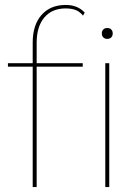

<svg xmlns="http://www.w3.org/2000/svg" viewBox="-20 -755 546 775"><path d="M128 -583V-500H314V-486H128V0H112V-486H12V-500H112V-583Q112 -654 147.5 -694.5Q183 -735 245 -735Q294 -735 322 -704L315 -692Q302 -708 285.5 -714.5Q269 -721 245 -721Q190 -721 159 -684.5Q128 -648 128 -583ZM391 -620Q391 -630 397 -636Q403 -642 413 -642Q423 -642 429 -636Q435 -630 435 -620Q435 -610 429 -604Q423 -598 413 -598Q403 -598 397 -604Q391 -610 391 -620ZM421 0H405V-500H421Z"/></svg>

Font: Work Sans Hairline
Style: Regular
Weight: 400
Designer: Wei Huang
Foundry: Wei Huang
Version: Version 1.032